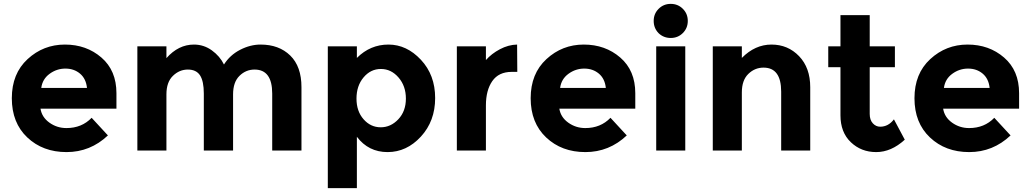

<svg xmlns="http://www.w3.org/2000/svg" viewBox="-20 -777 5317 991"><path d="M537 -78Q446 8 323.5 8Q201 8 121 -67.5Q41 -143 41 -270Q41 -397 122.5 -472Q204 -547 315 -547Q426 -547 503.5 -480Q581 -413 581 -296V-216H189Q196 -172 235 -144Q274 -116 323 -116Q402 -116 453 -169ZM193 -323H429Q424 -371 393 -397Q362 -423 317.5 -423Q273 -423 236 -396Q199 -369 193 -323Z M1183 -290V0H1032V-294Q1032 -358 1012.5 -388Q993 -418 949.5 -418Q906 -418 872.5 -385.5Q839 -353 839 -290V0H689V-538H839V-477Q901 -547 981 -547Q1032 -547 1073.5 -517Q1115 -487 1136 -444Q1167 -493 1219.5 -520Q1272 -547 1325 -547Q1420 -547 1478 -490.5Q1536 -434 1536 -327V0H1385V-294Q1385 -418 1294 -418Q1249 -418 1216 -385.5Q1183 -353 1183 -290Z M1822 -71V194H1672V-538H1822V-478Q1891 -547 1985 -547Q2079 -547 2152.5 -468.5Q2226 -390 2226 -271Q2226 -152 2152.5 -72Q2079 8 1980.5 8Q1882 8 1822 -71ZM1820 -268Q1820 -203 1856.5 -161.5Q1893 -120 1945 -120Q1997 -120 2036 -161.5Q2075 -203 2075 -268Q2075 -333 2037 -377Q1999 -421 1946 -421Q1893 -421 1856.5 -377.5Q1820 -334 1820 -268Z M2621 -406Q2554 -406 2521 -358.5Q2488 -311 2488 -233V0H2338V-538H2488V-467Q2517 -500 2560.5 -523Q2604 -546 2649 -547L2650 -406Z M3215 -78Q3124 8 3001.5 8Q2879 8 2799 -67.5Q2719 -143 2719 -270Q2719 -397 2800.5 -472Q2882 -547 2993 -547Q3104 -547 3181.5 -480Q3259 -413 3259 -296V-216H2867Q2874 -172 2913 -144Q2952 -116 3001 -116Q3080 -116 3131 -169ZM2871 -323H3107Q3102 -371 3071 -397Q3040 -423 2995.5 -423Q2951 -423 2914 -396Q2877 -369 2871 -323Z M3517 0H3367V-538H3517ZM3379 -606Q3354 -632 3354 -669Q3354 -706 3379.5 -731.5Q3405 -757 3442 -757Q3479 -757 3504.5 -731.5Q3530 -706 3530 -669Q3530 -632 3504.5 -606.5Q3479 -581 3442 -581Q3405 -581 3379 -606Z M3809 -300V0H3659V-538H3809V-478Q3877 -547 3962 -547Q4047 -547 4104.5 -487Q4162 -427 4162 -327V0H4012V-304Q4012 -428 3921 -428Q3876 -428 3842.5 -395.5Q3809 -363 3809 -300Z M4469 -430V-189Q4469 -158 4485 -140.5Q4501 -123 4523 -123Q4565 -123 4594 -161L4650 -56Q4580 8 4502.5 8Q4425 8 4371.5 -43Q4318 -94 4318 -182V-430H4255V-538H4318V-699H4469V-538H4599V-430Z M5196 -78Q5105 8 4982.5 8Q4860 8 4780 -67.5Q4700 -143 4700 -270Q4700 -397 4781.5 -472Q4863 -547 4974 -547Q5085 -547 5162.5 -480Q5240 -413 5240 -296V-216H4848Q4855 -172 4894 -144Q4933 -116 4982 -116Q5061 -116 5112 -169ZM4852 -323H5088Q5083 -371 5052 -397Q5021 -423 4976.5 -423Q4932 -423 4895 -396Q4858 -369 4852 -323Z"/></svg>

Font: Montserrat_am3
Style: Bold
Weight: 700
Designer: Julieta Ulanovsky
Foundry: Julieta Ulanovsky. Armenina letters added by Vahan Hovhannisyan
Version: Version 2.001